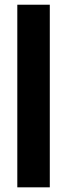

<svg xmlns="http://www.w3.org/2000/svg" viewBox="-20 -802 287 822"><path d="M54.1 0V-781.8H193.2V0Z"/></svg>

Font: Spartan ExtBd
Style: Regular
Weight: 800
Designer: Matt Bailey, Mirko Velimirovic
Foundry: Matt Bailey
Version: Version 1.005